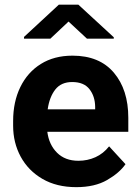

<svg xmlns="http://www.w3.org/2000/svg" viewBox="-20 -770 580 800"><path d="M297.9 9.8Q215.8 9.8 156.7 -24.7Q97.7 -59.1 66.2 -117.2Q34.7 -175.3 34.7 -246.1V-265.6Q34.7 -345.7 64.7 -407.2Q94.7 -468.8 150.1 -503.4Q205.6 -538.1 282.2 -538.1Q394.5 -538.1 454.6 -467Q514.6 -396 514.6 -279.3V-220.7H177.2Q184.1 -167 217.8 -133.5Q251.5 -100.1 306.6 -100.1Q344.7 -100.1 377.7 -115Q410.6 -129.9 434.6 -160.2L502.9 -85.9Q478 -49.8 426.5 -20Q375 9.8 297.9 9.8ZM280.8 -428.2Q234.9 -428.2 210.4 -397Q186 -365.7 178.7 -314.5H376.5V-325.2Q376 -368.7 352.8 -398.4Q329.6 -428.2 280.8 -428.2ZM306.6 -750.5 454.1 -614.7V-608.9H342.3L265.6 -680.2L189.9 -608.9H80.1V-616.2L225.1 -750.5Z"/></svg>

Font: Vazirmatn UI FD
Style: Bold
Weight: 700
Designer: Saber Rastikerdar
Foundry: Saber Rastikerdar
Version: Version 33.003